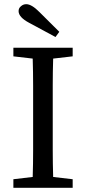

<svg xmlns="http://www.w3.org/2000/svg" viewBox="-20 -897 410 917"><path d="M231.9 -489.3V-181.2Q231.9 -117.2 233.9 -51.8L327.1 -41V0H43.9V-41L136.2 -51.8Q138.2 -115.2 138.2 -179.7V-487.8Q138.2 -551.8 136.2 -617.2L43.9 -627.9V-668.9H327.1V-627.9L233.9 -617.2Q231.9 -553.7 231.9 -489.3ZM68.8 -843.8Q68.8 -858.4 80.1 -867.2Q90.8 -877 105.5 -877Q131.3 -877 168.9 -838.9L263.2 -745.1L245.1 -720.2L119.1 -788.1Q68.8 -814.9 68.8 -843.8Z"/></svg>

Font: SourceSerifPro-Regular
Style: Regular
Weight: 400
Designer: Frank Grießhammer
Foundry: Adobe Systems Incorporated
Version: Version 1.014;PS Version 1.0;hotconv 1.0.73;makeotf.lib2.5.5